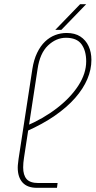

<svg xmlns="http://www.w3.org/2000/svg" viewBox="-20 -900 458 920"><path d="M157 0Q111 0 88 -25.5Q65 -51 65 -97Q65 -107 66.5 -117.5Q68 -128 69 -139L135 -569Q142 -614 158 -647Q174 -680 196 -701Q218 -722 244.5 -732Q271 -742 299 -742Q339 -742 365 -725Q391 -708 404.5 -679Q418 -650 418 -613Q418 -567 398.5 -521Q379 -475 340 -430.5Q301 -386 242.5 -345.5Q184 -305 107 -271L102 -295Q187 -331 252.5 -381.5Q318 -432 355.5 -490Q393 -548 393 -606Q393 -657 370.5 -688Q348 -719 296 -719Q249 -719 210 -682Q171 -645 160 -569L95 -144Q93 -131 92 -120Q91 -109 91 -98Q91 -61 107.5 -42Q124 -23 164 -23H256L253 0ZM245 -757 364 -880H393L274 -757Z"/></svg>

Font: MuseoModerno Thin Thin
Style: Italic
Weight: 250
Italic angle: -9°
Version: Version 1.003